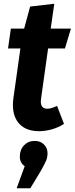

<svg xmlns="http://www.w3.org/2000/svg" viewBox="-20 -684 399 1026"><path d="M200 -161Q198 -147 198 -142Q198 -103 233 -103Q253 -103 285 -118L322 -22Q293 -3 257.5 7Q222 17 189 17Q122 17 85.5 -20Q49 -57 49 -123Q49 -141 52 -162L89 -425H23L38 -531H109L141 -649L270 -664L251 -531H359L327 -425H237ZM234 135Q234 157 226 175.5Q218 194 197 231L142 322H69L112 204Q86 186 86 153Q86 116 108.5 92.5Q131 69 165 69Q196 69 215 88Q234 107 234 135Z"/></svg>

Font: Fira Sans Condensed
Style: Bold Italic
Weight: 700
Width: 3
Italic angle: -8°
Designer: Carrois Corporate & Edenspiekermann AG
Foundry: Carrois Corporate GbR & Edenspiekermann AG
Version: Version 4.203